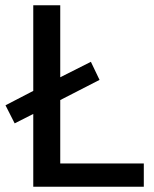

<svg xmlns="http://www.w3.org/2000/svg" viewBox="-20 -713 587 733"><path d="M107 0V-278L36 -242L1 -311L107 -366V-693H210V-418L327 -477L360 -408L210 -331V-89H529V0Z"/></svg>

Font: Ubuntu Sans Medium
Style: Regular
Weight: 500
Designer: Dalton Maag Ltd
Foundry: Dalton Maag Ltd
Version: Version 1.006; ttfautohint (v1.8.4.7-5d5b)